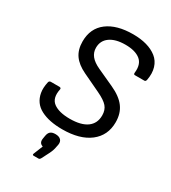

<svg xmlns="http://www.w3.org/2000/svg" viewBox="-213 -773 982 1105"><g transform="rotate(30 278.0 -220.0)"><path d="M257.8 12.2Q214.4 12.2 178.7 5.1Q143.1 -2 115 -16.6Q86.9 -31.2 70.3 -54.2Q53.7 -77.1 48.1 -108.6Q42.5 -140.1 51.8 -181.2Q54.7 -191.9 65.9 -191.9H123Q128.4 -191.9 131.3 -188.5Q134.3 -185.1 132.8 -180.2Q119.6 -116.7 156.2 -89.4Q192.9 -62 265.1 -62Q339.8 -62 378.9 -90.3Q418 -118.7 418 -171.9Q418 -208 398.4 -230.7Q378.9 -253.4 329.1 -276.9L210.9 -333Q157.7 -358.4 132.3 -394.5Q106.9 -430.7 106.9 -484.9Q106.9 -571.8 168.9 -618.9Q231 -666 339.8 -666Q389.6 -666 429.4 -654.8Q469.2 -643.6 497.6 -621.1Q525.9 -598.6 537.1 -562Q548.3 -525.4 539.1 -478Q536.1 -466.8 527.8 -466.8H464.8Q455.6 -466.8 457 -479Q463.9 -538.1 429.9 -564.9Q396 -591.8 331.1 -591.8Q265.6 -591.8 228.8 -565.4Q191.9 -539.1 191.9 -492.2Q191.9 -461.4 210.7 -438Q229.5 -414.6 270 -396L380.9 -345.2Q445.3 -315.9 475.1 -275.6Q504.9 -235.4 504.9 -176.8Q504.9 -88.9 439.5 -38.3Q374 12.2 257.8 12.2ZM191.9 226.1Q182.6 226.1 186 215.8L210.9 153.8Q183.1 145.5 189 112.8L191.9 95.2Q195.3 73.7 206.5 64.5Q217.8 55.2 238.8 55.2Q263.7 55.2 275.4 67.4Q287.1 79.6 283.2 101.1L279.8 117.2Q276.4 139.2 264.2 164.1L237.8 215.8Q231.9 226.1 225.1 226.1Z"/></g></svg>

Font: Sofia Sans
Style: Italic
Weight: 400
Italic angle: -9°
Designer: Botio Nikoltchev, Ani Petrova
Foundry: lettersoup
Version: Version 4.100